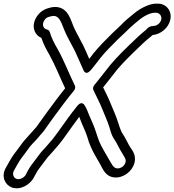

<svg xmlns="http://www.w3.org/2000/svg" viewBox="-34 -768 959 1056"><path d="M823.3 -698C843.2 -698 856.9 -680.7 853 -661C849.1 -641.7 829.2 -625 808.8 -625C783.7 -625 771.8 -606.1 770 -604.7L747.2 -585.7C741 -580.5 735 -575.2 727.6 -568.4L700.2 -542.2C660.5 -504.6 611 -456.8 572.8 -411.1C545.5 -377 520 -343 494.7 -312.2C486 -302.6 472.9 -287.7 479.7 -273.1L488.1 -255.1C502 -225.4 514.7 -202.9 525.5 -175.2C539.9 -139.2 556.9 -103.6 566.8 -70.8C572.6 -51.5 579.9 -22.8 592.6 -5.1C608.8 17.5 621.9 50.7 640 77.8C652.6 100.3 660.7 108.7 656 125.5C650.8 144.1 631 159.8 609.9 158.1C588.8 156.4 580.1 133.3 562.8 104.5C545.4 74.5 525.1 41.2 512.3 11.4C506.5 -5.7 498.7 -23.8 495.1 -37.8C484.6 -72.7 467.7 -107.6 455 -137.7C448.5 -156 441.7 -172.3 431.7 -188C431.7 -188 417.2 -217.9 390.6 -185C353.6 -139.4 319.9 -90.7 286.6 -44.4C271.8 -23.3 266.7 -18 261.9 -11.2C253.3 1.1 233.4 21.9 218.8 39.8C209 51.7 195.7 63.1 182.5 81.5C173.4 93.7 148.4 127 139.1 139.3L130.3 151.8C122.1 163.6 115.3 178 107.7 193.2C98.9 208.2 76.5 222.3 56.4 215.6C42 210.8 31.7 191.4 42.5 170.5C56.7 146.8 67.4 123.8 82.1 104.1L102.6 76.9C122.3 49.8 129.9 38.4 146.4 20.6C169.9 -1.7 187.1 -25.9 202.4 -42C210.7 -50.7 213.7 -58.1 228.7 -78.3L264.7 -128.3C301 -177.4 334.8 -224 372.9 -269.6C380.2 -278.3 381.6 -289.8 377.8 -297.3C346.4 -360.1 319.8 -432.1 283.9 -496.2C264 -530.6 250.3 -556.4 239.6 -592.2C237.4 -599.4 230.6 -604.4 224.5 -605.6C202.7 -609.8 194.3 -635.9 212 -659.4C220.5 -670.6 225 -673.1 244.7 -677.8C267.7 -683.9 282.5 -679.2 296.6 -656.2C306.9 -639.4 315.6 -610.4 327.8 -584.1C341.6 -554.6 364.2 -515.4 377.8 -487.9C392.5 -457.3 409.2 -416.3 424.7 -383.1C424.7 -383.1 435.8 -348 466.3 -383.1C485.8 -405.6 501.5 -428.2 518.1 -449.1C545.6 -483.2 581.4 -519.1 613.9 -551.2C630.7 -567.8 644.4 -579.4 655.4 -590.4C674.7 -609.7 689.2 -623.4 705.9 -637.3L729.9 -657.3C748.4 -672.7 766.7 -683.6 787.9 -692C798.5 -696.1 808.3 -698 817.3 -698ZM833.3 -748H827.3C811.1 -748 794.4 -744.6 777.6 -738C750.1 -727.2 725.1 -712.3 701.6 -692.7L678.1 -673.1C658 -657.5 641 -640.1 623.3 -622.4C611.6 -612 597.6 -598.7 581.4 -582.8C548.6 -550.3 511.5 -513.4 480.4 -474.9C471.8 -464.1 464.4 -454.2 456.8 -444.2C446.6 -467.6 435.2 -494.2 424.7 -516.1C410.1 -545.8 387.6 -584.7 375 -611.9C364.5 -634.2 356.2 -664.1 341.7 -687.8C320.7 -721.9 286.7 -737.5 241.5 -726.1C217.9 -720.4 192.5 -709.3 173.1 -683.6C134.1 -632 151.8 -576.6 193.5 -559.9C205.1 -525.1 220 -497.1 238.2 -465.8C269.5 -409.8 294.4 -344.7 324.4 -282.3C289.3 -239.2 258.2 -196.4 225.2 -151.7L189.2 -101.7C178.8 -87.7 172 -78.3 166.3 -69.8C147.8 -49.8 126.8 -24.8 112.8 -9.8C91.7 12.9 81.3 28.4 63.4 53.1L43.1 79.9C25.3 103.8 14.5 127.3 -0.7 152.7C-31.9 204.7 -2.5 251.9 32 263.4C80.4 279.5 131.5 246.4 152.1 208.7L157 198.9C162.8 188.7 166 183.2 171.7 172.6L178.6 162.7C186.8 151.8 213.1 116.8 222.3 104.6C230.3 93.1 240.7 84.7 256 66.2C267.9 51.6 286.8 32.4 301 12.8C306.5 6.4 315.3 -5.4 326.6 -21.6C351.4 -56.1 376.5 -91.9 401.9 -125.5C403.5 -121.6 405.1 -117.2 406.7 -112.9C418.5 -79.7 436.3 -47 445.7 -16.2C450.3 1.5 458.3 23.1 464.4 37.2C479.3 72.4 499.9 105.3 517.3 135.5C528.8 154.6 543.3 203.7 596 207.9C644.1 211.8 692.2 175.6 705.1 129.5C717 86.7 694 59.3 684.7 45.5C668.9 22.1 657.7 -8.3 636.9 -37.9C629.5 -51.8 621.3 -75.3 616 -93.2C604.8 -130.2 587.2 -166.8 573.6 -200.8C561.1 -232.7 547 -257.7 533.2 -287.3C559.4 -319.4 583.8 -352 610.1 -384.9C643.9 -425.2 692.7 -472.8 731.8 -509.8L758.8 -535.6C764.4 -540.8 770.6 -546.2 775.5 -550.3L798.3 -569.3C800.8 -571.3 802.8 -573.1 805.5 -575.3C850.2 -579.1 893.7 -614.8 903 -661C912.4 -708.4 881.2 -748 833.3 -748Z"/></svg>

Font: Smoothie
Style: OutlineIt
Weight: 400
Foundry: Cannot Into Space Fonts
Version: Version 0.8